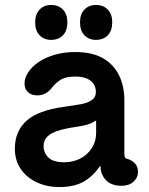

<svg xmlns="http://www.w3.org/2000/svg" viewBox="-20 -740 600 775"><path d="M219 15Q169 15 128.5 -4Q88 -23 64 -57.5Q40 -92 40 -140Q40 -210 87 -252.5Q134 -295 240 -309Q276 -314 304.5 -319Q333 -324 350 -335.5Q367 -347 367 -369Q367 -387 358 -401Q349 -415 330.5 -423Q312 -431 283 -431Q244 -431 222.5 -416.5Q201 -402 188 -384Q178 -371 163.5 -363Q149 -355 131 -355Q107 -355 93 -368Q79 -381 79 -403Q79 -426 94 -448.5Q109 -471 136 -489.5Q163 -508 201 -519Q239 -530 284 -530Q352 -530 395.5 -505Q439 -480 460.5 -436Q482 -392 482 -336V-121Q482 -110 484.5 -105Q487 -100 496 -98Q511 -94 524 -81Q537 -68 537 -46Q537 -23 519 -6.5Q501 10 469 10Q431 9 410.5 -10Q390 -29 386 -58V-69H383Q356 -29 318 -7Q280 15 219 15ZM239 -85Q275 -85 304 -100Q333 -115 350.5 -142Q368 -169 368 -203V-250Q368 -252 366.5 -252.5Q365 -253 361 -250Q348 -241 328.5 -236Q309 -231 288 -228Q267 -225 248 -221Q201 -212 178.5 -195Q156 -178 156 -150Q156 -123 175.5 -104Q195 -85 239 -85ZM186 -579Q158 -579 140 -597.5Q122 -616 122 -650Q122 -683 140 -701.5Q158 -720 186 -720Q216 -720 234 -701.5Q252 -683 252 -650Q252 -616 234 -597.5Q216 -579 186 -579ZM367 -579Q339 -579 321 -597.5Q303 -616 303 -650Q303 -683 321 -701.5Q339 -720 367 -720Q397 -720 415 -701.5Q433 -683 433 -650Q433 -616 415 -597.5Q397 -579 367 -579Z"/></svg>

Font: National Park SemiBold
Style: Regular
Weight: 600
Designer: Andrea Herstowski, Ben Hoepner
Version: Version 1.009